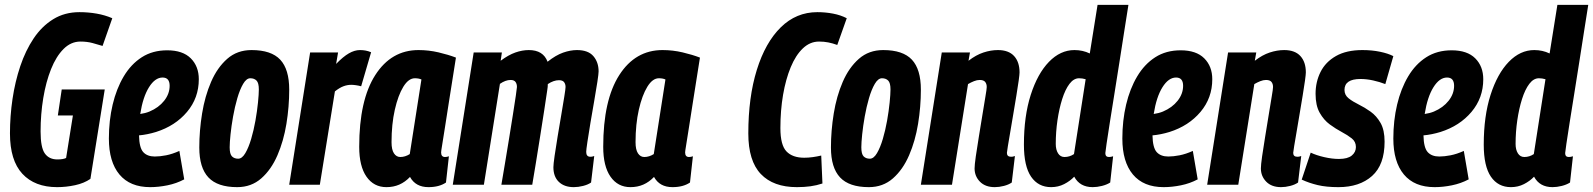

<svg xmlns="http://www.w3.org/2000/svg" viewBox="-20 -760 6555 790"><path d="M215 10Q123 10 72 -45Q21 -100 21 -211Q21 -282 31.5 -353Q42 -424 63.5 -488Q85 -552 118.5 -602Q152 -652 199 -681Q246 -710 307 -710Q343 -710 377.5 -704Q412 -698 442 -685L402 -571Q383 -577 360.5 -583Q338 -589 311 -589Q272 -589 241.5 -558.5Q211 -528 190 -475.5Q169 -423 158 -356.5Q147 -290 147 -219Q147 -153 164.5 -128.5Q182 -104 216 -104Q240 -104 252 -110L280 -285H218L234 -392H411L352 -24Q326 -6 289 2Q252 10 215 10Z M738 -22Q706 -5 669 2.5Q632 10 598 10Q515 10 471.5 -42Q428 -94 428 -190Q428 -264 443.5 -329.5Q459 -395 489 -445.5Q519 -496 563.5 -524.5Q608 -553 668 -553Q732 -553 765 -520Q798 -487 798 -434Q798 -357 749.5 -299.5Q701 -242 622 -217Q586 -206 552 -203Q553 -152 569.5 -134Q586 -116 617 -116Q638 -116 663.5 -121Q689 -126 718 -139ZM649 -441Q618 -441 593 -401Q568 -361 557 -291Q578 -294 595 -301Q633 -317 655.5 -345.5Q678 -374 678 -407Q678 -441 649 -441Z M956 10Q875 10 837.5 -30Q800 -70 800 -153Q800 -222 811.5 -293Q823 -364 848.5 -423Q874 -482 915 -518Q956 -554 1015 -554Q1096 -554 1133 -514.5Q1170 -475 1170 -391Q1170 -321 1158.5 -250.5Q1147 -180 1121.5 -121Q1096 -62 1055 -26Q1014 10 956 10ZM960 -107Q976 -107 989.5 -130Q1003 -153 1013.5 -188.5Q1024 -224 1031 -263.5Q1038 -303 1041.5 -338Q1045 -373 1045 -392Q1045 -419 1035.5 -428.5Q1026 -438 1010 -438Q994 -438 980.5 -415Q967 -392 956.5 -356Q946 -320 939 -280.5Q932 -241 928.5 -207Q925 -173 925 -154Q925 -126 934.5 -116.5Q944 -107 960 -107Z M1371 -544 1363 -497Q1392 -527 1415.5 -540.5Q1439 -554 1461 -554Q1473 -554 1484 -552Q1495 -550 1507 -545L1466 -405Q1455 -408 1444 -409.5Q1433 -411 1425 -411Q1409 -411 1393 -405Q1377 -399 1358 -384L1296 0H1170L1256 -544Z M1743 10Q1690 10 1667 -32Q1647 -11 1623 -0.5Q1599 10 1570 10Q1518 10 1488 -33Q1458 -76 1458 -156Q1458 -348 1524 -451Q1590 -554 1702 -554Q1744 -554 1784.5 -544.5Q1825 -535 1856 -523Q1839 -416 1828 -346Q1817 -276 1810.5 -234Q1804 -192 1800.5 -171Q1797 -150 1796 -142.5Q1795 -135 1795 -133Q1795 -114 1811 -114Q1819 -114 1827 -117L1815 -9Q1787 10 1743 10ZM1666 -126 1714 -433Q1703 -438 1687 -438Q1661 -438 1639.5 -403Q1618 -368 1604.5 -308.5Q1591 -249 1591 -175Q1591 -144 1601 -129Q1611 -114 1627 -114Q1647 -114 1666 -126Z M2341 10Q2302 10 2279.5 -11.5Q2257 -33 2257 -72Q2257 -84 2262 -119Q2267 -154 2274.5 -199Q2282 -244 2289.5 -288Q2297 -332 2302 -363.5Q2307 -395 2307 -402Q2307 -414 2301 -422Q2295 -430 2280 -430Q2258 -430 2234 -414Q2234 -409 2233.5 -402.5Q2233 -396 2232 -391Q2227 -356 2219 -304.5Q2211 -253 2202 -196Q2193 -139 2184.5 -87Q2176 -35 2170 0H2043Q2049 -36 2057.5 -86Q2066 -136 2074.5 -189Q2083 -242 2090.5 -289Q2098 -336 2102.5 -367Q2107 -398 2107 -402Q2107 -415 2101 -423Q2095 -431 2081 -431Q2060 -431 2037 -415L1971 0H1843L1929 -544H2045L2040 -510Q2072 -534 2100.5 -544Q2129 -554 2156 -554Q2215 -554 2233 -506Q2267 -533 2297 -543.5Q2327 -554 2354 -554Q2400 -554 2421.5 -529Q2443 -504 2443 -466Q2443 -457 2438 -423.5Q2433 -390 2425 -345Q2417 -300 2409.5 -255Q2402 -210 2397 -176.5Q2392 -143 2392 -135Q2392 -115 2409 -115Q2412 -115 2416 -115.5Q2420 -116 2425 -118L2412 -9Q2399 0 2379 5Q2359 10 2341 10Z M2747 10Q2694 10 2671 -32Q2651 -11 2627 -0.5Q2603 10 2574 10Q2522 10 2492 -33Q2462 -76 2462 -156Q2462 -348 2528 -451Q2594 -554 2706 -554Q2748 -554 2788.5 -544.5Q2829 -535 2860 -523Q2843 -416 2832 -346Q2821 -276 2814.5 -234Q2808 -192 2804.5 -171Q2801 -150 2800 -142.5Q2799 -135 2799 -133Q2799 -114 2815 -114Q2823 -114 2831 -117L2819 -9Q2791 10 2747 10ZM2670 -126 2718 -433Q2707 -438 2691 -438Q2665 -438 2643.5 -403Q2622 -368 2608.5 -308.5Q2595 -249 2595 -175Q2595 -144 2605 -129Q2615 -114 2631 -114Q2651 -114 2670 -126Z M3259 10Q3162 10 3110.5 -44Q3059 -98 3059 -211Q3059 -360 3094 -472.5Q3129 -585 3192.5 -647.5Q3256 -710 3343 -710Q3376 -710 3407.5 -704Q3439 -698 3464 -685L3425 -575Q3406 -582 3388 -585.5Q3370 -589 3350 -589Q3313 -589 3283.5 -561Q3254 -533 3233.5 -483.5Q3213 -434 3202 -370Q3191 -306 3191 -233Q3191 -163 3216 -137Q3241 -111 3289 -111Q3306 -111 3324 -113.5Q3342 -116 3359 -120L3364 -5Q3340 3 3314.5 6.5Q3289 10 3259 10Z M3555 10Q3474 10 3436.5 -30Q3399 -70 3399 -153Q3399 -222 3410.5 -293Q3422 -364 3447.5 -423Q3473 -482 3514 -518Q3555 -554 3614 -554Q3695 -554 3732 -514.5Q3769 -475 3769 -391Q3769 -321 3757.5 -250.5Q3746 -180 3720.5 -121Q3695 -62 3654 -26Q3613 10 3555 10ZM3559 -107Q3575 -107 3588.5 -130Q3602 -153 3612.5 -188.5Q3623 -224 3630 -263.5Q3637 -303 3640.5 -338Q3644 -373 3644 -392Q3644 -419 3634.5 -428.5Q3625 -438 3609 -438Q3593 -438 3579.5 -415Q3566 -392 3555.5 -356Q3545 -320 3538 -280.5Q3531 -241 3527.5 -207Q3524 -173 3524 -154Q3524 -126 3533.5 -116.5Q3543 -107 3559 -107Z M3855 -544H3971L3965 -510Q3996 -534 4026.5 -544Q4057 -554 4086 -554Q4130 -554 4152.5 -529.5Q4175 -505 4175 -462Q4175 -454 4171.5 -428.5Q4168 -403 4162 -367Q4156 -331 4149.5 -292Q4143 -253 4137 -218Q4131 -183 4127 -159Q4123 -135 4123 -131Q4123 -115 4140 -115Q4143 -115 4147 -115.5Q4151 -116 4156 -118L4143 -9Q4130 0 4110.5 5Q4091 10 4073 10Q4034 10 4012 -12.5Q3990 -35 3990 -67Q3990 -81 3995 -116.5Q4000 -152 4007.5 -197Q4015 -242 4022 -286Q4029 -330 4034.5 -362Q4040 -394 4040 -402Q4040 -415 4033.5 -423Q4027 -431 4011 -431Q4000 -431 3987.5 -426Q3975 -421 3963 -414L3897 0H3769Z M4476 10Q4423 10 4400 -33Q4383 -15 4358.5 -2.5Q4334 10 4305 10Q4252 10 4222.5 -33Q4193 -76 4193 -165Q4193 -282 4221 -369.5Q4249 -457 4296 -505.5Q4343 -554 4401 -554Q4435 -554 4464 -540L4496 -740H4623Q4616 -696 4606.5 -635.5Q4597 -575 4586.5 -507.5Q4576 -440 4565.5 -375Q4555 -310 4546.5 -256Q4538 -202 4533 -168Q4528 -134 4528 -130Q4528 -114 4543 -114Q4551 -114 4560 -117L4548 -9Q4534 0 4514 5Q4494 10 4476 10ZM4360 -114Q4381 -114 4399 -126L4447 -434Q4433 -438 4420 -438Q4398 -438 4380.5 -415Q4363 -392 4350.5 -352.5Q4338 -313 4331 -265Q4324 -217 4324 -168Q4324 -144 4333.5 -129Q4343 -114 4360 -114Z M4908 -22Q4876 -5 4839 2.5Q4802 10 4768 10Q4685 10 4641.5 -42Q4598 -94 4598 -190Q4598 -264 4613.5 -329.5Q4629 -395 4659 -445.5Q4689 -496 4733.5 -524.5Q4778 -553 4838 -553Q4902 -553 4935 -520Q4968 -487 4968 -434Q4968 -357 4919.5 -299.5Q4871 -242 4792 -217Q4756 -206 4722 -203Q4723 -152 4739.5 -134Q4756 -116 4787 -116Q4808 -116 4833.5 -121Q4859 -126 4888 -139ZM4819 -441Q4788 -441 4763 -401Q4738 -361 4727 -291Q4748 -294 4765 -301Q4803 -317 4825.5 -345.5Q4848 -374 4848 -407Q4848 -441 4819 -441Z M5033 -544H5149L5143 -510Q5174 -534 5204.5 -544Q5235 -554 5264 -554Q5308 -554 5330.5 -529.5Q5353 -505 5353 -462Q5353 -454 5349.5 -428.5Q5346 -403 5340 -367Q5334 -331 5327.5 -292Q5321 -253 5315 -218Q5309 -183 5305 -159Q5301 -135 5301 -131Q5301 -115 5318 -115Q5321 -115 5325 -115.5Q5329 -116 5334 -118L5321 -9Q5308 0 5288.5 5Q5269 10 5251 10Q5212 10 5190 -12.5Q5168 -35 5168 -67Q5168 -81 5173 -116.5Q5178 -152 5185.5 -197Q5193 -242 5200 -286Q5207 -330 5212.5 -362Q5218 -394 5218 -402Q5218 -415 5211.5 -423Q5205 -431 5189 -431Q5178 -431 5165.5 -426Q5153 -421 5141 -414L5075 0H4947Z M5336 -21 5373 -132Q5396 -121 5428.5 -113.5Q5461 -106 5489 -106Q5525 -106 5542 -120Q5559 -134 5559 -155Q5559 -177 5542 -190.5Q5525 -204 5500.5 -217Q5476 -230 5451.5 -248Q5427 -266 5410 -296Q5393 -326 5393 -374Q5393 -423 5413.5 -464Q5434 -505 5477 -529.5Q5520 -554 5586 -554Q5625 -554 5658.5 -547Q5692 -540 5713 -529L5680 -414Q5657 -423 5630 -429Q5603 -435 5578 -435Q5512 -435 5512 -390Q5512 -369 5529 -355.5Q5546 -342 5570.5 -330Q5595 -318 5619.5 -300.5Q5644 -283 5660.5 -254Q5677 -225 5677 -177Q5677 -82 5625.5 -36Q5574 10 5487 10Q5437 10 5401.5 1.5Q5366 -7 5336 -21Z M6023 -22Q5991 -5 5954 2.5Q5917 10 5883 10Q5800 10 5756.5 -42Q5713 -94 5713 -190Q5713 -264 5728.5 -329.5Q5744 -395 5774 -445.5Q5804 -496 5848.5 -524.5Q5893 -553 5953 -553Q6017 -553 6050 -520Q6083 -487 6083 -434Q6083 -357 6034.5 -299.5Q5986 -242 5907 -217Q5871 -206 5837 -203Q5838 -152 5854.5 -134Q5871 -116 5902 -116Q5923 -116 5948.5 -121Q5974 -126 6003 -139ZM5934 -441Q5903 -441 5878 -401Q5853 -361 5842 -291Q5863 -294 5880 -301Q5918 -317 5940.5 -345.5Q5963 -374 5963 -407Q5963 -441 5934 -441Z M6368 10Q6315 10 6292 -33Q6275 -15 6250.5 -2.5Q6226 10 6197 10Q6144 10 6114.5 -33Q6085 -76 6085 -165Q6085 -282 6113 -369.5Q6141 -457 6188 -505.5Q6235 -554 6293 -554Q6327 -554 6356 -540L6388 -740H6515Q6508 -696 6498.5 -635.5Q6489 -575 6478.5 -507.5Q6468 -440 6457.5 -375Q6447 -310 6438.5 -256Q6430 -202 6425 -168Q6420 -134 6420 -130Q6420 -114 6435 -114Q6443 -114 6452 -117L6440 -9Q6426 0 6406 5Q6386 10 6368 10ZM6252 -114Q6273 -114 6291 -126L6339 -434Q6325 -438 6312 -438Q6290 -438 6272.5 -415Q6255 -392 6242.5 -352.5Q6230 -313 6223 -265Q6216 -217 6216 -168Q6216 -144 6225.5 -129Q6235 -114 6252 -114Z"/></svg>

Font: Georama Condensed
Style: Bold Italic
Weight: 700
Width: 3
Italic angle: -9°
Designer: Jean-Baptiste Levee
Foundry: Production Type
Version: Version 1.000